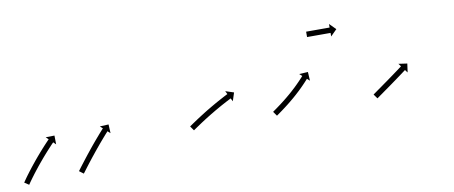

<svg xmlns="http://www.w3.org/2000/svg" viewBox="-70 -540 1666 704"><g transform="rotate(-10 763.0 -188.0)"><path d="M-23.9 -6.3C-24.3 -5.7 -24.7 -5.1 -25.1 -4.5L-8.4 6.5C-8 5.9 -7.6 5.4 -7.2 4.8L-7.2 4.8L-7.2 4.8C-6.2 3.2 -5.1 1.6 -4 0C-4 0 -4 0 -4 0C-4 0 -4 0 -4 0C-2.3 -2.4 -0.6 -4.8 1.1 -7.3C1.1 -7.3 1.1 -7.3 1.1 -7.3C1.1 -7.2 1.1 -7.2 1.1 -7.2C3.3 -10.4 5.6 -13.5 7.9 -16.6L7.8 -16.5L7.8 -16.5C10.5 -20.2 13.2 -23.8 16 -27.4L15.9 -27.4L15.9 -27.4C19 -31.4 22.1 -35.4 25.2 -39.4L25.1 -39.4L25.1 -39.3C28.5 -43.6 31.8 -47.8 35.2 -52L35.2 -52L35.1 -52C38.6 -56.3 42.1 -60.6 45.7 -64.9L45.7 -64.9L45.7 -64.9C49.2 -69.2 52.8 -73.4 56.4 -77.7L56.4 -77.7L56.3 -77.7C59.8 -81.8 63.4 -85.8 66.9 -89.9L66.9 -89.9L66.9 -89.9C70.2 -93.7 73.5 -97.4 76.9 -101.2L76.9 -101.2L76.9 -101.2C79.9 -104.5 82.9 -107.9 86 -111.2L86 -111.2L86 -111.2C88.6 -114 91.2 -116.8 93.8 -119.6L93.8 -119.6L93.7 -119.6C95.8 -121.7 97.8 -123.8 99.8 -126L99.8 -126L99.8 -126C101.1 -127.3 102.4 -128.7 103.8 -130.1L103.8 -130.1L103.8 -130C104.2 -130.5 104.7 -131 105.2 -131.5L114.6 -122.3L114.1 -155.1L81.4 -154.6L90.8 -145.4C90.3 -144.9 89.9 -144.5 89.4 -144L89.4 -144L89.4 -144C88 -142.6 86.7 -141.2 85.4 -139.8L85.4 -139.8L85.4 -139.8C83.3 -137.6 81.2 -135.5 79.2 -133.3L79.2 -133.3L79.2 -133.3C76.5 -130.4 73.9 -127.6 71.3 -124.8L71.3 -124.7L71.2 -124.7C68.1 -121.3 65.1 -118 62 -114.6L62 -114.5L62 -114.5C58.6 -110.7 55.2 -106.9 51.8 -103.1L51.8 -103.1L51.8 -103C48.2 -98.9 44.7 -94.8 41.1 -90.6L41.1 -90.6L41.1 -90.6C37.5 -86.3 33.9 -82 30.3 -77.7L30.2 -77.7L30.2 -77.6C26.7 -73.3 23.1 -68.9 19.6 -64.5L19.6 -64.5L19.5 -64.5C16.1 -60.2 12.8 -56 9.4 -51.7L9.4 -51.7L9.4 -51.6C6.2 -47.6 3.1 -43.6 0 -39.5L0 -39.5L0 -39.4C-2.8 -35.8 -5.5 -32.1 -8.3 -28.4L-8.3 -28.4L-8.3 -28.4C-10.6 -25.2 -12.9 -22.1 -15.2 -18.9C-15.2 -18.9 -15.2 -18.9 -15.2 -18.9C-15.2 -18.8 -15.2 -18.8 -15.2 -18.8C-16.9 -16.3 -18.7 -13.9 -20.4 -11.3C-20.4 -11.3 -20.4 -11.3 -20.5 -11.3C-20.5 -11.3 -20.5 -11.3 -20.5 -11.3C-21.6 -9.7 -22.7 -8 -23.8 -6.3L-23.9 -6.3ZM181.2 -12.6C180.8 -12 180.4 -11.5 180 -11L196 1C196.4 0.5 196.8 -0.1 197.2 -0.6C198.3 -2.1 199.4 -3.6 200.6 -5.1C202.3 -7.4 204.1 -9.8 205.9 -12.1L205.9 -12.1L205.9 -12.1C208.1 -15.1 210.4 -18.1 212.7 -21.1L212.7 -21.1L212.7 -21.1C215.5 -24.7 218.2 -28.3 220.9 -31.8L220.9 -31.8L220.9 -31.8C224 -35.8 227.1 -39.7 230.2 -43.7L230.2 -43.6L230.1 -43.6C233.5 -47.9 236.8 -52.1 240.1 -56.3L240.1 -56.3L240.1 -56.2C243.6 -60.6 247 -64.9 250.5 -69.2L250.5 -69.2L250.5 -69.2C254 -73.5 257.5 -77.8 261 -82.1L261 -82.1L261 -82C264.4 -86.2 267.8 -90.3 271.3 -94.4L271.3 -94.4L271.2 -94.4C274.5 -98.3 277.7 -102.1 281 -105.9L281 -105.9L281 -105.9C283.9 -109.3 286.8 -112.7 289.8 -116.1L289.8 -116.1L289.8 -116.1C292.3 -119 294.8 -121.8 297.3 -124.7L297.3 -124.7L297.3 -124.7C299.3 -126.9 301.2 -129.1 303.2 -131.3L303.2 -131.3L303.2 -131.2C304.4 -132.6 305.7 -134.1 307 -135.5L307 -135.5L307 -135.5C307.4 -135.9 307.9 -136.4 308.3 -136.9L318.1 -128.1L316.5 -160.8L283.8 -159.3L293.5 -150.4C293.1 -149.9 292.6 -149.4 292.2 -148.9L292.2 -148.9L292.2 -148.9C290.9 -147.5 289.6 -146 288.3 -144.6L288.3 -144.6L288.3 -144.6C286.3 -142.4 284.3 -140.2 282.4 -138L282.4 -138L282.3 -137.9C279.8 -135.1 277.3 -132.2 274.7 -129.3L274.7 -129.3L274.7 -129.2C271.7 -125.8 268.7 -122.4 265.8 -118.9L265.8 -118.9L265.8 -118.9C262.5 -115 259.2 -111.2 255.9 -107.3L255.9 -107.3L255.9 -107.3C252.4 -103.1 249 -99 245.5 -94.8L245.5 -94.8L245.5 -94.8C242 -90.4 238.5 -86.1 234.9 -81.8L234.9 -81.8L234.9 -81.8C231.4 -77.4 227.9 -73.1 224.5 -68.7L224.5 -68.7L224.4 -68.7C221.1 -64.5 217.7 -60.2 214.4 -56L214.4 -56L214.4 -56C211.3 -52 208.2 -48 205.1 -44L205.1 -44L205.1 -44C202.3 -40.4 199.6 -36.9 196.9 -33.3L196.8 -33.3L196.8 -33.3C194.5 -30.2 192.2 -27.2 189.9 -24.2L189.9 -24.2L189.9 -24.2C188.1 -21.8 186.4 -19.5 184.6 -17.1C183.5 -15.6 182.3 -14.1 181.2 -12.6Z M611.5 -102.8C610.9 -102.4 610.4 -102 609.8 -101.6L621.3 -85.2C621.8 -85.6 622.4 -86 622.9 -86.3C624.5 -87.4 626 -88.5 627.6 -89.6L627.6 -89.6L627.6 -89.6C630 -91.2 632.4 -92.9 634.8 -94.5L634.8 -94.5L634.8 -94.5C638 -96.7 641.1 -98.8 644.3 -100.9L644.3 -100.9L644.3 -100.9C648 -103.4 651.8 -105.9 655.5 -108.4L655.5 -108.4L655.5 -108.4C659.7 -111.1 663.9 -113.9 668.2 -116.6L668.2 -116.6L668.1 -116.6C672.7 -119.4 677.2 -122.3 681.8 -125.2L681.8 -125.2L681.8 -125.2C686.5 -128.1 691.2 -131 696 -133.9L696 -133.9L696 -133.8C700.7 -136.7 705.5 -139.6 710.3 -142.4L710.3 -142.4L710.3 -142.4C714.9 -145.1 719.6 -147.8 724.3 -150.4L724.3 -150.4L724.2 -150.4C728.6 -152.9 733 -155.3 737.4 -157.8L737.4 -157.8L737.4 -157.8C741.4 -159.9 745.3 -162.1 749.3 -164.2L749.3 -164.2L749.3 -164.2C752.6 -166 756 -167.8 759.4 -169.6L759.4 -169.5L759.4 -169.5C762 -170.9 764.6 -172.3 767.2 -173.6L767.2 -173.6L767.2 -173.6C768.9 -174.5 770.5 -175.3 772.2 -176.2C772.8 -176.5 773.4 -176.8 774 -177.1L780 -165.4L790.1 -196.5L758.9 -206.7L764.9 -194.9C764.3 -194.6 763.7 -194.3 763.1 -194C761.4 -193.1 759.7 -192.3 758 -191.4L758 -191.4L758 -191.4C755.4 -190 752.7 -188.6 750.1 -187.3L750.1 -187.3L750.1 -187.3C746.7 -185.5 743.3 -183.7 739.9 -181.8L739.9 -181.8L739.8 -181.8C735.8 -179.7 731.8 -177.5 727.8 -175.3L727.8 -175.3L727.8 -175.3C723.3 -172.8 718.9 -170.3 714.4 -167.8L714.4 -167.8L714.4 -167.8C709.6 -165.1 704.9 -162.4 700.2 -159.6L700.2 -159.6L700.2 -159.6C695.3 -156.8 690.5 -153.9 685.7 -151L685.6 -151L685.6 -151C680.8 -148.1 676 -145.1 671.2 -142.2L671.2 -142.1L671.2 -142.1C666.6 -139.3 662 -136.3 657.4 -133.4L657.4 -133.4L657.4 -133.4C653.1 -130.7 648.8 -127.9 644.6 -125.1L644.5 -125.1L644.5 -125.1C640.7 -122.6 636.9 -120.1 633.1 -117.5L633.1 -117.5L633.1 -117.5C629.9 -115.4 626.7 -113.2 623.6 -111.1L623.6 -111.1L623.5 -111.1C621.1 -109.4 618.7 -107.7 616.2 -106L616.2 -106L616.2 -106C614.6 -104.9 613.1 -103.9 611.5 -102.8Z M920.4 -102.7C919.9 -102.3 919.4 -102 918.8 -101.6L930.3 -85.2C930.8 -85.6 931.4 -86 931.9 -86.3L931.9 -86.3L931.9 -86.3C933.4 -87.4 934.9 -88.5 936.4 -89.5L936.4 -89.5L936.5 -89.5C938.8 -91.2 941.1 -92.9 943.5 -94.6L943.5 -94.6L943.5 -94.6C946.5 -96.7 949.5 -98.9 952.5 -101.1L952.6 -101.2L952.6 -101.2C956.1 -103.8 959.6 -106.4 963.2 -109.1C963.2 -109.1 963.2 -109.1 963.2 -109.1C963.2 -109.1 963.2 -109.1 963.2 -109.1C967.1 -112.1 971 -115.1 974.9 -118.1C974.9 -118.1 974.9 -118.1 974.9 -118.1C974.9 -118.1 974.9 -118.1 974.9 -118.1C979 -121.4 983.1 -124.6 987.2 -127.9C987.2 -127.9 987.2 -128 987.2 -128C987.2 -128 987.2 -128 987.2 -128C991.4 -131.4 995.6 -134.9 999.7 -138.4C999.7 -138.4 999.7 -138.4 999.7 -138.4C999.7 -138.4 999.7 -138.4 999.7 -138.4C1003.8 -142 1007.9 -145.5 1011.9 -149.1C1011.9 -149.1 1011.9 -149.1 1011.9 -149.1C1012 -149.1 1012 -149.2 1012 -149.2C1015.8 -152.7 1019.7 -156.2 1023.5 -159.8C1023.5 -159.8 1023.5 -159.8 1023.5 -159.8C1023.5 -159.8 1023.6 -159.8 1023.6 -159.8C1027.1 -163.2 1030.6 -166.6 1034.1 -170C1034.1 -170 1034.1 -170 1034.1 -170C1034.1 -170 1034.1 -170 1034.1 -170C1037.2 -173.1 1040.3 -176.2 1043.4 -179.4C1043.4 -179.4 1043.4 -179.4 1043.4 -179.4C1043.4 -179.4 1043.4 -179.4 1043.4 -179.4C1046 -182.1 1048.5 -184.8 1051 -187.4L1051.1 -187.5L1051.1 -187.5C1053 -189.6 1054.9 -191.7 1056.9 -193.8L1056.9 -193.8L1056.9 -193.8C1058.1 -195.2 1059.4 -196.5 1060.6 -197.9L1060.6 -197.9L1060.6 -197.9C1061 -198.4 1061.4 -198.9 1061.9 -199.3L1071.7 -190.6L1069.8 -223.3L1037.1 -221.4L1046.9 -212.6C1046.5 -212.2 1046.1 -211.7 1045.7 -211.2L1045.7 -211.2L1045.7 -211.2C1044.5 -209.9 1043.3 -208.6 1042.1 -207.2L1042.1 -207.2L1042.1 -207.2C1040.2 -205.2 1038.3 -203.1 1036.4 -201.1L1036.4 -201.1L1036.5 -201.1C1034 -198.5 1031.5 -195.9 1029 -193.3C1029 -193.3 1029 -193.3 1029 -193.3C1029 -193.3 1029 -193.3 1029 -193.3C1026.1 -190.3 1023 -187.2 1020 -184.2C1020 -184.2 1020 -184.2 1020 -184.2C1020.1 -184.3 1020.1 -184.3 1020.1 -184.3C1016.7 -180.9 1013.2 -177.6 1009.8 -174.3C1009.8 -174.3 1009.8 -174.3 1009.8 -174.3C1009.8 -174.4 1009.8 -174.4 1009.8 -174.4C1006.1 -170.9 1002.3 -167.4 998.5 -164C998.5 -164 998.6 -164 998.6 -164C998.6 -164 998.6 -164 998.6 -164C994.7 -160.5 990.7 -157 986.7 -153.6C986.7 -153.6 986.7 -153.6 986.7 -153.6C986.7 -153.6 986.7 -153.6 986.7 -153.6C982.7 -150.2 978.6 -146.8 974.5 -143.4C974.5 -143.4 974.5 -143.4 974.6 -143.5C974.6 -143.5 974.6 -143.5 974.6 -143.5C970.6 -140.2 966.6 -137 962.5 -133.8C962.5 -133.8 962.5 -133.8 962.6 -133.8C962.6 -133.8 962.6 -133.9 962.6 -133.9C958.8 -130.9 954.9 -127.9 951.1 -125C951.1 -125 951.1 -125 951.1 -125C951.1 -125 951.1 -125 951.1 -125C947.7 -122.4 944.2 -119.8 940.7 -117.3L940.7 -117.3L940.7 -117.3C937.8 -115.1 934.8 -112.9 931.8 -110.8L931.8 -110.8L931.8 -110.8C929.5 -109.2 927.2 -107.5 924.9 -105.9L924.9 -105.9L924.9 -105.9C923.4 -104.8 921.9 -103.8 920.4 -102.7L920.4 -102.7ZM1090 -370C1089.7 -370 1089.3 -370 1089 -370V-350C1089.3 -350 1089.7 -350 1090 -350C1090.9 -350 1091.8 -350 1092.8 -350C1094.2 -350 1095.6 -350 1097.1 -350C1098.9 -350 1100.8 -350 1102.7 -350C1104.9 -350 1107.1 -350 1109.3 -350C1111.8 -350 1114.2 -350 1116.7 -350C1119.3 -350 1122 -350 1124.6 -350C1127.3 -350 1130 -350 1132.7 -350C1135.5 -350 1138.2 -350 1140.9 -350C1143.5 -350 1146.2 -350 1148.8 -350C1151.3 -350 1153.7 -350 1156.2 -350C1158.4 -350 1160.6 -350 1162.8 -350C1164.7 -350 1166.6 -350 1168.4 -350C1169.9 -350 1171.3 -350 1172.7 -350C1173.7 -350 1174.6 -350 1175.5 -350C1175.8 -350 1176.2 -350 1176.5 -350V-336.8L1199.7 -360L1176.5 -383.2V-370C1176.2 -370 1175.8 -370 1175.5 -370C1174.6 -370 1173.7 -370 1172.7 -370C1171.3 -370 1169.9 -370 1168.4 -370C1166.6 -370 1164.7 -370 1162.8 -370C1160.6 -370 1158.4 -370 1156.2 -370C1153.7 -370 1151.3 -370 1148.8 -370C1146.2 -370 1143.5 -370 1140.9 -370C1138.2 -370 1135.5 -370 1132.7 -370C1130 -370 1127.3 -370 1124.6 -370C1122 -370 1119.3 -370 1116.7 -370C1114.2 -370 1111.8 -370 1109.3 -370C1107.1 -370 1104.9 -370 1102.7 -370C1100.8 -370 1098.9 -370 1097.1 -370C1095.6 -370 1094.2 -370 1092.8 -370C1091.8 -370 1090.9 -370 1090 -370Z M1294 -101.1C1293.5 -100.7 1293.1 -100.4 1292.6 -100.1L1304.2 -83.8C1304.7 -84.1 1305.1 -84.4 1305.5 -84.8C1306.8 -85.6 1308 -86.5 1309.3 -87.4C1311.2 -88.8 1313.2 -90.2 1315.1 -91.6C1317.7 -93.4 1320.2 -95.2 1322.7 -96.9C1325.7 -99.1 1328.7 -101.2 1331.6 -103.3C1335 -105.7 1338.3 -108 1341.6 -110.4C1345.2 -112.9 1348.7 -115.5 1352.3 -118C1355.9 -120.6 1359.6 -123.2 1363.3 -125.9C1366.9 -128.5 1370.6 -131.1 1374.2 -133.8L1374.2 -133.8L1374.2 -133.8C1377.7 -136.3 1381.3 -138.9 1384.8 -141.4L1384.8 -141.5L1384.8 -141.5C1388.1 -143.9 1391.4 -146.3 1394.6 -148.7L1394.7 -148.7L1394.7 -148.7C1397.6 -150.8 1400.5 -153 1403.5 -155.2L1403.5 -155.2L1403.5 -155.2C1406 -157 1408.4 -158.8 1410.9 -160.7C1412.8 -162.1 1414.7 -163.5 1416.6 -164.9C1417.8 -165.8 1419.1 -166.8 1420.3 -167.7C1420.7 -168 1421.2 -168.3 1421.6 -168.6L1429.5 -158.1L1434.1 -190.6L1401.7 -195.2L1409.6 -184.6C1409.2 -184.3 1408.7 -184 1408.3 -183.7C1407.1 -182.8 1405.9 -181.9 1404.7 -180.9C1402.8 -179.5 1400.9 -178.1 1399 -176.7C1396.5 -174.9 1394.1 -173.1 1391.6 -171.2L1391.6 -171.2L1391.6 -171.2C1388.7 -169.1 1385.7 -166.9 1382.8 -164.8L1382.8 -164.8L1382.8 -164.8C1379.6 -162.4 1376.3 -160 1373 -157.6L1373 -157.6L1373 -157.6C1369.5 -155.1 1366 -152.5 1362.5 -150L1362.5 -150L1362.5 -150C1358.9 -147.4 1355.2 -144.7 1351.6 -142.1C1347.9 -139.5 1344.3 -136.9 1340.6 -134.3C1337.1 -131.7 1333.6 -129.2 1330 -126.7C1326.7 -124.3 1323.4 -122 1320.1 -119.6C1317.1 -117.5 1314.1 -115.4 1311.1 -113.3C1308.6 -111.5 1306.1 -109.7 1303.6 -107.9C1301.6 -106.5 1299.7 -105.1 1297.7 -103.7C1296.5 -102.8 1295.2 -102 1294 -101.1Z"/></g></svg>

Font: FRB American Cursive Just Arrows
Style: Bold Italic
Weight: 700
Italic angle: -25°
Version: Version 2.0;Modular Font Editor K font №1